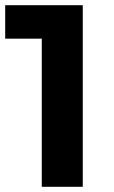

<svg xmlns="http://www.w3.org/2000/svg" viewBox="-27 -720 440 740"><path d="M-7 -700H292V0H134V-640L203 -571H-7Z"/></svg>

Font: Alexandria SemiBold
Style: Regular
Weight: 600
Designer: Mohamed Gaber
Foundry: Kief Type Foundry
Version: Version 5.100